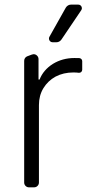

<svg xmlns="http://www.w3.org/2000/svg" viewBox="-20 -802 397 822"><path d="M83.5 -20.6V-541.5Q83.5 -548.3 87.2 -553.6Q90.9 -558.9 96.9 -561.1L116.8 -568.5Q121.8 -570 123.9 -570Q132.5 -570 138.7 -563.7Q144.9 -557.5 144.9 -549V-461.6H149.5Q165.5 -502.5 206.3 -528.4Q247.5 -553.6 298.7 -553.6Q309.7 -553.6 316.1 -553.3H319.2Q324.6 -552.9 328.3 -549.2Q332 -545.5 332 -540.1V-503.6Q332 -497.5 327.6 -493.6Q323.2 -489.7 317.1 -490.4Q307.5 -491.8 294 -491.8Q251.8 -491.8 218 -474.1Q185 -456 165.8 -424.4Q146.7 -393.1 146.7 -352.3V-20.6Q146.7 -12.1 140.6 -6Q134.6 0 125.7 0H104Q95.5 0 89.5 -6Q83.5 -12.1 83.5 -20.6ZM191.4 -644.2 261.7 -769.2Q265.3 -775.2 271.3 -778.8Q277.3 -782.3 284.4 -782.3H315Q321.7 -782.3 326.2 -777.7Q330.6 -773.1 330.6 -766.7Q330.6 -762.8 327.8 -758.2L242.9 -632.5Q239 -627.1 233.5 -624.1Q228 -621.1 221.6 -621.1H204.9Q198.5 -621.1 194.1 -625.7Q189.6 -630.3 189.6 -636.7Q189.6 -641 191.4 -644.2Z"/></svg>

Font: DeltaSans Light
Style: Regular
Weight: 300
Designer: Rasmus Andersson
Foundry: rsms
Version: Version 3.012